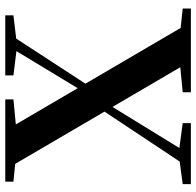

<svg xmlns="http://www.w3.org/2000/svg" viewBox="-28 -754 781 766"><g transform="rotate(-90 363.0 -370.5)"><path d="M11.9 0V-32.6L121.8 -47.3H145.6L255.2 -32.6V0ZM72.4 0 334.3 -394.5 362.2 -374.4H356.5L340 -345.4L127.8 0ZM378.4 0V-32.6L530.5 -47.3H572L712.4 -32.6V0ZM391.7 -388.5 362.2 -405.4H367.6L383.4 -432.9L569.5 -740.5H621ZM503 0 69.5 -740.5H225.5L658.9 0ZM21.7 -707.9V-740.5H349.9V-707.9L206.2 -694.2H161.9ZM445.7 -707.9V-740.5H685.3V-707.9L576 -694.9H551.7Z"/></g></svg>

Font: Noto Serif TC
Style: Regular
Weight: 200
Designer: Ryoko NISHIZUKA 西塚涼子 (kana & ideographs); Frank Grießhammer (Latin, Greek & Cyrillic); Wenlong ZHANG 张文龙 (bopomofo); San
Foundry: Adobe
Version: Version 2.001;hotconv 1.1.0;makeotfexe 2.6.0